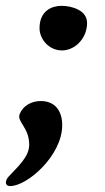

<svg xmlns="http://www.w3.org/2000/svg" viewBox="-21 -483 354 645"><path d="M194.8 -314C233.4 -317.9 271.5 -355 271.5 -406.2C271.5 -449.2 219.2 -463.4 185.5 -463.4C153.3 -463.4 111.8 -446.8 111.8 -388.2C111.8 -349.6 147 -309.1 194.8 -314ZM77.1 3.4C77.1 43.5 39.6 76.2 7.8 110.4C-4.4 124 -5.9 142.1 13.2 142.1C70.8 142.1 188 39.6 188 -62.5C188 -110.4 164.1 -143.6 115.7 -143.6C85 -143.6 56.6 -127.9 45.4 -100.6C34.2 -73.2 77.1 -56.6 77.1 3.4Z"/></svg>

Font: Courgette
Style: Regular
Weight: 400
Designer: Karolina Lach
Foundry: Karolina Lach
Version: Version 1.002